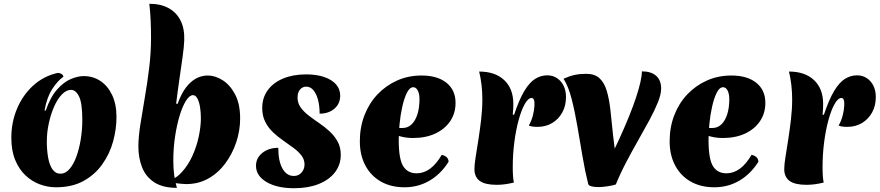

<svg xmlns="http://www.w3.org/2000/svg" viewBox="-20 -977 4659 1017"><path d="M276 15Q233 15 191 -0.5Q149 -16 115 -48Q81 -80 60.5 -129.5Q40 -179 40 -247Q40 -330 70.5 -402Q101 -474 156 -524Q211 -574 286 -591Q297 -591 306 -585Q315 -579 316 -571Q285 -549 256.5 -505Q228 -461 216 -392L222 -391Q247 -463 282.5 -503Q318 -543 355.5 -558.5Q393 -574 423 -574Q473 -574 512 -548Q551 -522 574 -473.5Q597 -425 597 -357Q597 -293 579 -227.5Q561 -162 522 -107Q483 -52 422.5 -18.5Q362 15 276 15ZM300 -57Q327 -57 348.5 -82Q370 -107 385 -148.5Q400 -190 408 -240.5Q416 -291 416 -341Q416 -430 399 -465.5Q382 -501 356 -501Q331 -501 307.5 -476.5Q284 -452 266.5 -412Q249 -372 238.5 -323.5Q228 -275 228 -228Q228 -181 235 -142Q242 -103 258 -80Q274 -57 300 -57Z M921 -427Q947 -501 988 -539Q1029 -577 1081 -577Q1120 -577 1159.5 -552Q1199 -527 1225.5 -476.5Q1252 -426 1252 -349Q1252 -285 1231 -222.5Q1210 -160 1172 -109.5Q1134 -59 1081 -30Q1028 -1 963 -2Q939 -3 913.5 -6.5Q888 -10 864 -16Q909 -28 942.5 -64.5Q976 -101 998.5 -150Q1021 -199 1032.5 -252.5Q1044 -306 1044 -352Q1044 -382 1039.5 -410Q1035 -438 1025.5 -455.5Q1016 -473 1002 -473Q984 -473 965.5 -444Q947 -415 932 -366Q917 -317 907.5 -255Q898 -193 898 -127Q898 -85 902.5 -50.5Q907 -16 917 18Q842 18 797 -11.5Q752 -41 732.5 -91Q713 -141 713 -201Q713 -249 723 -314.5Q733 -380 746.5 -457Q760 -534 770 -615.5Q780 -697 780 -776Q780 -821 778 -867.5Q776 -914 771 -957Q831 -957 873 -934Q915 -911 936.5 -868Q958 -825 956 -764Q955 -732 947.5 -678Q940 -624 930.5 -559Q921 -494 913 -428Z M1538 20Q1447 20 1391.5 -13Q1336 -46 1336 -99Q1336 -140 1369.5 -167Q1403 -194 1454 -194Q1454 -159 1459.5 -131.5Q1465 -104 1476 -84.5Q1487 -65 1502 -55Q1517 -45 1536 -45Q1553 -45 1565.5 -53Q1578 -61 1585.5 -75Q1593 -89 1593 -106Q1593 -132 1577 -153Q1561 -174 1535.5 -193Q1510 -212 1481 -232Q1452 -252 1426.5 -276Q1401 -300 1385 -331.5Q1369 -363 1369 -405Q1369 -459 1398 -499Q1427 -539 1479.5 -561Q1532 -583 1602 -583Q1657 -583 1697.5 -569Q1738 -555 1760 -530Q1782 -505 1782 -470Q1782 -428 1751.5 -401.5Q1721 -375 1673 -375Q1673 -418 1664 -450Q1655 -482 1639.5 -500Q1624 -518 1602 -518Q1589 -518 1578.5 -511Q1568 -504 1562 -491Q1556 -478 1556 -461Q1556 -431 1572.5 -408Q1589 -385 1615 -365Q1641 -345 1670.5 -325Q1700 -305 1726 -281Q1752 -257 1768.5 -227Q1785 -197 1785 -157Q1785 -104 1754 -64Q1723 -24 1667.5 -2Q1612 20 1538 20Z M2123 15Q2051 15 1998 -15Q1945 -45 1915.5 -100Q1886 -155 1886 -229Q1886 -303 1910.5 -366.5Q1935 -430 1979.5 -477Q2024 -524 2083.5 -550.5Q2143 -577 2213 -577Q2297 -577 2345 -538.5Q2393 -500 2393 -432Q2393 -377 2364.5 -335Q2336 -293 2285.5 -269.5Q2235 -246 2167 -246Q2144 -246 2123.5 -249.5Q2103 -253 2083 -260L2086 -299H2112Q2140 -299 2160 -318Q2180 -337 2191 -371.5Q2202 -406 2202 -452Q2202 -480 2193 -497.5Q2184 -515 2169 -515Q2150 -515 2135.5 -486Q2121 -457 2111 -412.5Q2101 -368 2096.5 -320.5Q2092 -273 2092 -236Q2092 -135 2115.5 -97Q2139 -59 2187 -59Q2263 -59 2320 -157Q2356 -148 2356 -120Q2315 -55 2255 -20Q2195 15 2123 15Z M2703 -369Q2730 -450 2757.5 -495.5Q2785 -541 2815 -559.5Q2845 -578 2879 -578Q2908 -578 2930.5 -563Q2953 -548 2965.5 -522.5Q2978 -497 2978 -463Q2978 -417 2958.5 -381.5Q2939 -346 2905 -325.5Q2871 -305 2827 -305Q2813 -305 2801.5 -306.5Q2790 -308 2781 -312Q2795 -336 2802.5 -365Q2810 -394 2811 -419Q2812 -439 2808 -448.5Q2804 -458 2796 -458Q2778 -458 2760 -426.5Q2742 -395 2727.5 -342.5Q2713 -290 2704.5 -225Q2696 -160 2696 -92Q2696 -64 2697.5 -43.5Q2699 -23 2702 -10Q2677 -4 2655 -1Q2633 2 2611 2Q2550 2 2521.5 -18.5Q2493 -39 2493 -82Q2493 -105 2499.5 -145.5Q2506 -186 2514 -237Q2522 -288 2528.5 -343.5Q2535 -399 2535 -451Q2535 -490 2530.5 -528Q2526 -566 2518 -598Q2603 -598 2651 -552.5Q2699 -507 2699 -427Q2699 -416 2698.5 -401Q2698 -386 2696 -370Z M3242 0Q3229 5 3199.5 9.5Q3170 14 3150 14Q3127 14 3113 10Q3099 6 3096 -1Q3079 -69 3065.5 -148.5Q3052 -228 3038.5 -307Q3025 -386 3008 -452.5Q2991 -519 2965 -560Q2996 -574 3023.5 -580Q3051 -586 3085 -586Q3130 -586 3155.5 -562.5Q3181 -539 3194 -495.5Q3207 -452 3213.5 -392Q3220 -332 3227.5 -259Q3235 -186 3250 -103H3194Q3230 -175 3259.5 -239.5Q3289 -304 3311.5 -359.5Q3334 -415 3349 -460.5Q3364 -506 3372 -541Q3380 -576 3380 -599Q3429 -599 3455.5 -575.5Q3482 -552 3482 -508Q3482 -478 3465 -435.5Q3448 -393 3420.5 -342Q3393 -291 3360.5 -234Q3328 -177 3297 -118Q3266 -59 3242 0Z M3764 15Q3692 15 3639 -15Q3586 -45 3556.5 -100Q3527 -155 3527 -229Q3527 -303 3551.5 -366.5Q3576 -430 3620.5 -477Q3665 -524 3724.5 -550.5Q3784 -577 3854 -577Q3938 -577 3986 -538.5Q4034 -500 4034 -432Q4034 -377 4005.5 -335Q3977 -293 3926.5 -269.5Q3876 -246 3808 -246Q3785 -246 3764.5 -249.5Q3744 -253 3724 -260L3727 -299H3753Q3781 -299 3801 -318Q3821 -337 3832 -371.5Q3843 -406 3843 -452Q3843 -480 3834 -497.5Q3825 -515 3810 -515Q3791 -515 3776.5 -486Q3762 -457 3752 -412.5Q3742 -368 3737.5 -320.5Q3733 -273 3733 -236Q3733 -135 3756.5 -97Q3780 -59 3828 -59Q3904 -59 3961 -157Q3997 -148 3997 -120Q3956 -55 3896 -20Q3836 15 3764 15Z M4344 -369Q4371 -450 4398.5 -495.5Q4426 -541 4456 -559.5Q4486 -578 4520 -578Q4549 -578 4571.5 -563Q4594 -548 4606.5 -522.5Q4619 -497 4619 -463Q4619 -417 4599.5 -381.5Q4580 -346 4546 -325.5Q4512 -305 4468 -305Q4454 -305 4442.5 -306.5Q4431 -308 4422 -312Q4436 -336 4443.5 -365Q4451 -394 4452 -419Q4453 -439 4449 -448.5Q4445 -458 4437 -458Q4419 -458 4401 -426.5Q4383 -395 4368.5 -342.5Q4354 -290 4345.5 -225Q4337 -160 4337 -92Q4337 -64 4338.5 -43.5Q4340 -23 4343 -10Q4318 -4 4296 -1Q4274 2 4252 2Q4191 2 4162.5 -18.5Q4134 -39 4134 -82Q4134 -105 4140.5 -145.5Q4147 -186 4155 -237Q4163 -288 4169.5 -343.5Q4176 -399 4176 -451Q4176 -490 4171.5 -528Q4167 -566 4159 -598Q4244 -598 4292 -552.5Q4340 -507 4340 -427Q4340 -416 4339.5 -401Q4339 -386 4337 -370Z"/></svg>

Font: Merienda Black
Style: Regular
Weight: 900
Designer: Eduardo Rodriguez Tunni
Foundry: Eduardo Rodriguez Tunni
Version: Version 2.001